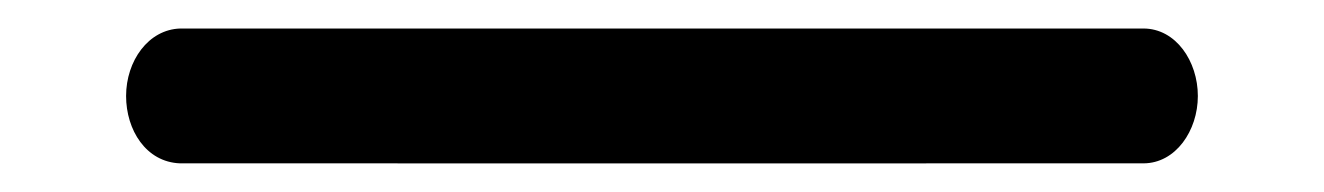

<svg xmlns="http://www.w3.org/2000/svg" viewBox="-20 29 924 134"><path d="M105.6 143C107 143.1 777.6 143 778 143C800.5 143 816 120.2 816 96C816 71.8 800.7 48.9 778 48.9H105.9C83.5 49.5 68 71.6 68 96C68 119.7 81.9 142.1 105.6 143Z"/></svg>

Font: Hi.
Style: Black
Weight: 400
Designer: Mew Too, Robert Jablonski
Foundry: Cannot Into Space Fonts
Version: Version 1.996